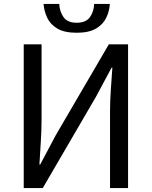

<svg xmlns="http://www.w3.org/2000/svg" viewBox="-20 -959 773 979"><path d="M101 0V-733H192V-352Q192 -295 188 -235Q184 -175 181 -120H185L264 -269L535 -733H633V0H541V-385Q541 -443 545 -501Q549 -559 553 -614H549L469 -465L198 0ZM371 -792Q309 -792 273 -813Q237 -834 221 -868Q205 -902 202 -939H282Q284 -900 304 -871.5Q324 -843 371 -843Q418 -843 438.5 -871.5Q459 -900 460 -939H540Q538 -902 521.5 -868Q505 -834 469 -813Q433 -792 371 -792Z"/></svg>

Font: Chocolate Classical Sans
Style: Regular
Weight: 400
Designer: 田海東、宇文滿月
Foundry: Moonlit Owen
Version: Version 1.001